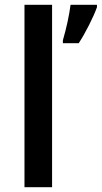

<svg xmlns="http://www.w3.org/2000/svg" viewBox="-20 -780 424 800"><path d="M82 -760V0H197V-760ZM308 -600Q329 -632 351 -675.5Q373 -719 384 -750V-760H274Q265 -692 242 -612V-600Z"/></svg>

Font: OpenSansMMV
Style: Semibold
Weight: 600
Designer: Steve Matteson
Foundry: Ascender Corporation
Version: Version 6.000